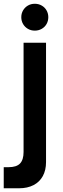

<svg xmlns="http://www.w3.org/2000/svg" viewBox="-30 -769 338 1029"><path d="M-10 127H15.7Q58.6 127 77.5 107.1Q96.3 87.2 96.3 45.8V-540H216.7V100Q216.7 143.2 199.4 174.8Q182.1 206.4 149.5 223.2Q117 240 72.2 240H-10ZM84.1 -676.8Q84.1 -696.8 93.6 -713.2Q103.2 -729.7 119.6 -739.2Q136 -748.8 156.5 -748.8Q176.9 -748.8 193.5 -739.2Q210.2 -729.7 219.5 -713.2Q228.9 -696.8 228.9 -676.8Q228.9 -656.8 219.5 -640.3Q210.2 -623.9 193.5 -614.4Q176.9 -604.8 156.5 -604.8Q136 -604.8 119.6 -614.4Q103.2 -623.9 93.6 -640.3Q84.1 -656.8 84.1 -676.8Z"/></svg>

Font: Tap Sans
Style: Regular
Weight: 400
Designer: Tap Payments
Foundry: Tap Payments
Version: Version 1.001;Glyphs 3.1.2 (3151)